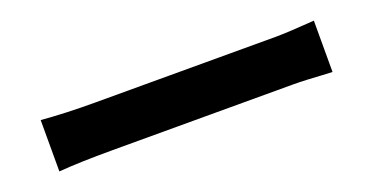

<svg xmlns="http://www.w3.org/2000/svg" viewBox="-22 -638 1020 525"><g transform="rotate(-20 488.5 -375.5)"><path d="M90.8 -450.2Q161.1 -444.3 246.1 -444.3H771.5Q806.6 -444.3 885.7 -450.2V-300.8Q878.9 -300.8 856.9 -302.2Q835 -303.7 812.5 -304.7Q790 -305.7 771.5 -305.7H246.1Q151.4 -305.7 90.8 -300.8Z"/></g></svg>

Font: Min Sans Bold
Style: Regular
Weight: 700
Designer: Jinseong-Kim, NotoSansCJK, Nunito
Foundry: Jinseong-Kim
Version: Version 1.400;Glyphs 3.1.2 (3151)